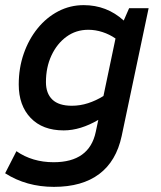

<svg xmlns="http://www.w3.org/2000/svg" viewBox="-27 -506 627 748"><path d="M183 222Q76 222 -7 169L37 83Q99 126 182 126Q321 126 346 8L356 -39Q322 -19 288 -8.5Q254 2 221 2Q139 2 92.5 -46.5Q46 -95 46 -177Q46 -241 65.5 -297Q85 -353 119.5 -395.5Q154 -438 200 -462Q246 -486 299 -486Q389 -486 455 -426L476 -474H552L447 24Q426 122 359.5 172Q293 222 183 222ZM253 -94Q285 -94 316 -104Q347 -114 376 -132L423 -356Q400 -372 372.5 -381Q345 -390 317 -390Q269 -390 232 -363Q195 -336 173.5 -290Q152 -244 152 -186Q152 -142 177 -118Q202 -94 253 -94Z"/></svg>

Font: Sometype Mono SemiBold
Style: Italic
Weight: 600
Italic angle: -12°
Designer: Ryoichi Tsunekawa
Foundry: Dharma Type
Version: Version 1.001